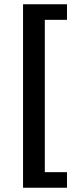

<svg xmlns="http://www.w3.org/2000/svg" viewBox="-20 -728 378 900"><path d="M88 152V-708H294V-635H190V79H294V152Z"/></svg>

Font: Assistant ExtraLight
Style: Bold
Weight: 700
Version: Version 3.000